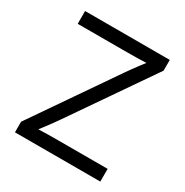

<svg xmlns="http://www.w3.org/2000/svg" viewBox="-168 -863 959 997"><g transform="rotate(30 312.0 -364.0)"><path d="M57.6 0V-63.5L396.5 -555.7Q418.5 -587.4 442.6 -619.4Q466.8 -651.4 491.2 -683.1L501 -654.3Q457 -652.3 413.1 -651.6Q369.1 -650.9 325.2 -650.9H58.1V-727.5H565.9V-663.1L231.9 -178.7Q208.5 -144.5 183.1 -111.1Q157.7 -77.6 132.3 -44.4L122.1 -73.2Q165.5 -75.2 209 -75.7Q252.4 -76.2 295.9 -76.2H569.3V0Z"/></g></svg>

Font: V-Inter
Style: Regular-375
Weight: 375
Designer: Rasmus Andersson
Foundry: rsms
Version: Version 4.000;git-4146feb